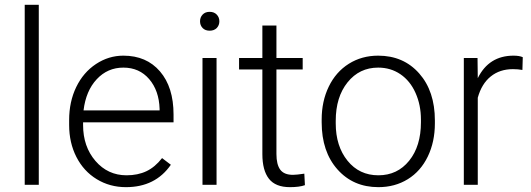

<svg xmlns="http://www.w3.org/2000/svg" viewBox="-20 -770 2213 800"><path d="M141.6 0H83V-750H141.6Z M504.9 9.8Q437.5 9.8 383.1 -23.4Q328.6 -56.6 298.3 -116Q268.1 -175.3 268.1 -249V-270Q268.1 -346.2 297.6 -407.2Q327.1 -468.3 379.9 -503.2Q432.6 -538.1 494.1 -538.1Q590.3 -538.1 646.7 -472.4Q703.1 -406.7 703.1 -293V-260.3H326.2V-249Q326.2 -159.2 377.7 -99.4Q429.2 -39.6 507.3 -39.6Q554.2 -39.6 590.1 -56.6Q626 -73.7 655.3 -111.3L691.9 -83.5Q627.4 9.8 504.9 9.8ZM494.1 -488.3Q428.2 -488.3 383.1 -439.9Q337.9 -391.6 328.1 -310.1H645V-316.4Q642.6 -392.6 601.6 -440.4Q560.5 -488.3 494.1 -488.3Z M882.3 0H823.7V-528.3H882.3ZM813.5 -681.2Q813.5 -697.8 824.2 -709.2Q835 -720.7 853.5 -720.7Q872.1 -720.7 883.1 -709.2Q894 -697.8 894 -681.2Q894 -664.6 883.1 -653.3Q872.1 -642.1 853.5 -642.1Q835 -642.1 824.2 -653.3Q813.5 -664.6 813.5 -681.2Z M1131.8 -663.6V-528.3H1241.2V-480.5H1131.8V-128.4Q1131.8 -84.5 1147.7 -63Q1163.6 -41.5 1200.7 -41.5Q1215.3 -41.5 1248 -46.4L1250.5 1.5Q1227.5 9.8 1188 9.8Q1127.9 9.8 1100.6 -25.1Q1073.2 -60.1 1073.2 -127.9V-480.5H976.1V-528.3H1073.2V-663.6Z M1320.3 -272Q1320.3 -348.1 1349.9 -409.2Q1379.4 -470.2 1433.3 -504.2Q1487.3 -538.1 1555.7 -538.1Q1661.1 -538.1 1726.6 -464.1Q1792 -390.1 1792 -268.1V-255.9Q1792 -179.2 1762.5 -117.9Q1732.9 -56.6 1679.2 -23.4Q1625.5 9.8 1556.6 9.8Q1451.7 9.8 1386 -64.2Q1320.3 -138.2 1320.3 -260.3ZM1378.9 -255.9Q1378.9 -161.1 1428 -100.3Q1477.1 -39.6 1556.6 -39.6Q1635.7 -39.6 1684.8 -100.3Q1733.9 -161.1 1733.9 -260.7V-272Q1733.9 -332.5 1711.4 -382.8Q1689 -433.1 1648.4 -460.7Q1607.9 -488.3 1555.7 -488.3Q1477.5 -488.3 1428.2 -427Q1378.9 -365.7 1378.9 -266.6Z M2156.7 -478.5Q2138.2 -481.9 2117.2 -481.9Q2062.5 -481.9 2024.7 -451.4Q1986.8 -420.9 1970.7 -362.8V0H1912.6V-528.3H1969.7L1970.7 -444.3Q2017.1 -538.1 2119.6 -538.1Q2144 -538.1 2158.2 -531.7Z"/></svg>

Font: Shabnam Thin FD
Style: Thin-FD
Weight: 100
Foundry: DejaVu fonts team - Redesigned by Saber Rastikerdar - Based on Vazir font
Version: Version 5.0.0